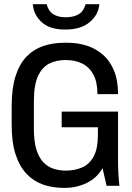

<svg xmlns="http://www.w3.org/2000/svg" viewBox="-20 -904 640 934"><path d="M289.5 10Q236.2 10 190.2 -5.9Q144.2 -21.8 109.9 -57.5Q75.5 -93.2 56.1 -152Q36.8 -210.8 36.8 -296.5V-388.8Q36.8 -474.5 55.6 -533.6Q74.5 -592.8 109 -628.5Q143.5 -664.2 190.2 -680.1Q237 -696 292.8 -696H308.2Q358 -696 402.1 -681.9Q446.2 -667.8 480.6 -637.9Q515 -608 534.6 -560.4Q554.2 -512.8 554.2 -446H454Q454 -505 434.4 -541.2Q414.8 -577.5 380.2 -594.8Q345.8 -612 299 -612Q254.5 -612 219.8 -594.8Q185 -577.5 164.9 -533.9Q144.8 -490.2 144.8 -410.5V-276.2Q144.8 -216.8 156.8 -177.4Q168.8 -138 190 -115.5Q211.2 -93 239.4 -83.5Q267.5 -74 300 -74Q342 -74 377.8 -88.8Q413.5 -103.5 434.9 -141.4Q456.2 -179.2 456.2 -248.2V-285H280V-361.2H554.2V-127.2Q554.2 -86 556.2 -54.8Q558.2 -23.5 561 0H498.5L478.8 -86Q451.5 -38 401.9 -14Q352.2 10 296.2 10ZM297.2 -760.2Q221.8 -760.2 182.6 -796.4Q143.5 -832.5 139.5 -883.5H207Q215.8 -849.2 239.5 -834.6Q263.2 -820 299.5 -820Q338 -820 362.6 -834.6Q387.2 -849.2 396.5 -883.5H463.2Q459.2 -832.5 416.4 -796.4Q373.5 -760.2 297.2 -760.2Z"/></svg>

Font: Chivo Mono Medium
Style: Regular
Weight: 500
Monospace: yes
Designer: Hector Gatti
Foundry: Omnibus-Type
Version: Version 1.008